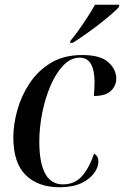

<svg xmlns="http://www.w3.org/2000/svg" viewBox="-20 -776 521 806"><path d="M229 10Q140 10 88 -41Q36 -92 36 -199Q36 -253 52.5 -313Q69 -373 104 -426Q139 -479 193.5 -512Q248 -545 325 -545Q401 -545 434.5 -515Q468 -485 468 -446Q468 -416 445.5 -394.5Q423 -373 374 -373Q375 -385 376 -400Q377 -415 377 -432Q376 -534 315 -534Q277 -534 245.5 -501Q214 -468 191.5 -415Q169 -362 157 -300.5Q145 -239 145 -182Q145 -2 244 -2Q293 -2 323.5 -36Q354 -70 375 -131Q383 -127 388 -119Q393 -111 393 -98Q393 -74 375 -49Q357 -24 321 -7Q285 10 229 10ZM276 -605Q302 -636 330.5 -678.5Q359 -721 379 -756H481L479 -746Q467 -733 444.5 -713.5Q422 -694 394 -672.5Q366 -651 337.5 -631Q309 -611 285 -596H274Z"/></svg>

Font: Noto Serif Display SemiCondensed Medium
Style: Italic
Weight: 500
Width: 4
Italic angle: -12°
Designer: Monotype Design Team
Foundry: Monotype Imaging Inc.
Version: Version 2.009